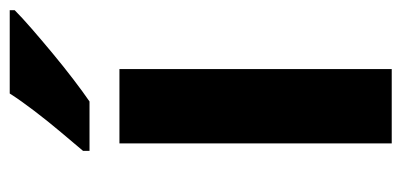

<svg xmlns="http://www.w3.org/2000/svg" viewBox="-230 -576 806 385"><g transform="rotate(-90 172.5 -383.0)"><path d="M227 0H78V-546H227ZM345 -766V-756Q331 -742 308 -722Q285 -702 258.5 -680Q232 -658 206.5 -638.5Q181 -619 162 -606H63V-619Q79 -638 100.5 -663.5Q122 -689 143 -716.5Q164 -744 178 -766Z"/></g></svg>

Font: Noto Sans IKEA
Style: Bold
Weight: 600
Designer: Monotype Design Team
Foundry: Monotype Imaging Inc.
Version: Version 2.001